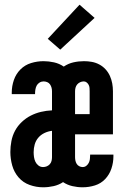

<svg xmlns="http://www.w3.org/2000/svg" viewBox="-20 -788 540 816"><path d="M163 8Q134 8 106 -2Q78 -12 59 -34Q40 -56 32 -84.5Q24 -113 24 -142Q24 -165 28.5 -188.5Q33 -212 44 -232.5Q55 -253 72.5 -269.5Q90 -286 110.5 -296.5Q131 -307 154 -312.5Q177 -318 201 -319V-400Q201 -408 199 -415.5Q197 -423 192.5 -429.5Q188 -436 180.5 -439Q173 -442 165 -442Q156 -442 148 -437Q140 -432 136 -424.5Q132 -417 130.5 -408Q129 -399 129 -391Q129 -390 129 -389.5Q129 -389 129 -388H30Q30 -390 30 -391.5Q30 -393 30 -395Q30 -422 39 -448Q48 -474 67 -493Q86 -512 112 -520Q138 -528 165 -528Q187 -528 209.5 -523Q232 -518 251 -505Q270 -518 292 -523Q314 -528 337 -528Q354 -528 370.5 -525Q387 -522 402 -514Q417 -506 428.5 -493.5Q440 -481 447 -465.5Q454 -450 457 -433.5Q460 -417 460 -400V-217H299V-120Q299 -113 300.5 -105.5Q302 -98 306 -91.5Q310 -85 317 -81.5Q324 -78 331 -78Q340 -78 346.5 -83Q353 -88 357 -95.5Q361 -103 362 -111.5Q363 -120 363 -128Q363 -129 363 -129.5Q363 -130 363 -131H462Q462 -129 462 -127Q462 -125 462 -123Q462 -97 453.5 -71.5Q445 -46 427 -27Q409 -8 383.5 0Q358 8 331 8Q309 8 287.5 3Q266 -2 248 -14Q230 -2 208 3Q186 8 163 8ZM299 -303H361V-400Q361 -407 360.5 -414Q360 -421 357 -427Q354 -433 348.5 -437.5Q343 -442 336 -442Q328 -442 320.5 -438.5Q313 -435 308 -429Q303 -423 301 -415.5Q299 -408 299 -400ZM163 -78Q171 -78 178.5 -81Q186 -84 191.5 -90Q197 -96 199 -104Q201 -112 201 -120V-232Q184 -230 168.5 -222.5Q153 -215 142.5 -202.5Q132 -190 127.5 -174Q123 -158 123 -141Q123 -131 124.5 -120.5Q126 -110 130.5 -100.5Q135 -91 143.5 -84.5Q152 -78 163 -78ZM236 -577 183 -623 318 -768 382 -712Z"/></svg>

Font: Iosevka SS04 Semibold
Style: Regular
Weight: 600
Monospace: yes
Designer: Belleve Invis
Foundry: Belleve Invis
Version: Version 19.0.0; ttfautohint (v1.8.4)